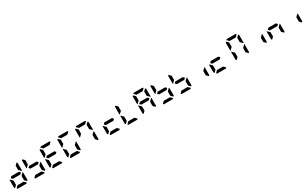

<svg xmlns="http://www.w3.org/2000/svg" viewBox="624 -4324 12208 7649"><g transform="rotate(-30 6728.0 -500.0)"><path d="M130 -75 99 -105V-469H117L130 -456L223 -364V-167ZM581 -562 642 -500 581 -438H235L174 -500L235 -562ZM642 -31 612 0H204L174 -31L266 -124H550ZM686 -925 717 -895V-531H699L686 -544L593 -636V-833ZM686 -456 699 -469H717V-105L686 -75L593 -167V-364Z M946 -544 933 -531H915V-894L946 -925L1039 -833V-636ZM1397 -562 1458 -500 1397 -438H1051L990 -500L1051 -562ZM1458 -31 1428 0H1020L990 -31L1082 -124H1366ZM1502 -456 1515 -469H1533V-105L1502 -75L1409 -167V-364Z M1762 -75 1731 -105V-469H1749L1762 -456L1855 -364V-167ZM1762 -544 1749 -531H1731V-894L1762 -925L1855 -833V-636ZM2213 -562 2274 -500 2213 -438H1867L1806 -500L1867 -562ZM1806 -969 1836 -1000H2244L2274 -969L2182 -876H1898ZM2274 -31 2244 0H1836L1806 -31L1898 -124H2182Z M2578 -75 2547 -105V-469H2565L2578 -456L2671 -364V-167ZM2578 -544 2565 -531H2547V-894L2578 -925L2671 -833V-636ZM2622 -969 2652 -1000H3060L3090 -969L2998 -876H2714ZM3090 -31 3060 0H2652L2622 -31L2714 -124H2998ZM3134 -456 3147 -469H3165V-105L3134 -75L3041 -167V-364Z M3394 -544 3381 -531H3363V-894L3394 -925L3487 -833V-636ZM3438 -969 3468 -1000H3876L3906 -969L3814 -876H3530ZM3950 -925 3981 -895V-531H3963L3950 -544L3857 -636V-833ZM3950 -456 3963 -469H3981V-105L3950 -75L3857 -167V-364Z M4410 -75 4379 -105V-469H4397L4410 -456L4503 -364V-167ZM4861 -562 4922 -500 4861 -438H4515L4454 -500L4515 -562ZM4922 -31 4892 0H4484L4454 -31L4546 -124H4830Z M5226 -75 5195 -105V-469H5213L5226 -456L5319 -364V-167ZM5226 -544 5213 -531H5195V-894L5226 -925L5319 -833V-636ZM5738 -31 5708 0H5300L5270 -31L5362 -124H5646Z M6042 -75 6011 -105V-469H6029L6042 -456L6135 -364V-167ZM6042 -544 6029 -531H6011V-894L6042 -925L6135 -833V-636ZM6493 -562 6554 -500 6493 -438H6147L6086 -500L6147 -562ZM6086 -969 6116 -1000H6524L6554 -969L6462 -876H6178ZM6598 -925 6629 -895V-531H6611L6598 -544L6505 -636V-833ZM6598 -456 6611 -469H6629V-105L6598 -75L6505 -167V-364Z M6858 -544 6845 -531H6827V-894L6858 -925L6951 -833V-636ZM7309 -562 7370 -500 7309 -438H6963L6902 -500L6963 -562ZM7370 -31 7340 0H6932L6902 -31L6994 -124H7278ZM7414 -456 7427 -469H7445V-105L7414 -75L7321 -167V-364Z M7674 -544 7661 -531H7643V-894L7674 -925L7767 -833V-636ZM8125 -562 8186 -500 8125 -438H7779L7718 -500L7779 -562ZM8186 -31 8156 0H7748L7718 -31L7810 -124H8094ZM8230 -456 8243 -469H8261V-105L8230 -75L8137 -167V-364Z M9046 -456 9059 -469H9077V-105L9046 -75L8953 -167V-364Z M9306 -75 9275 -105V-469H9293L9306 -456L9399 -364V-167ZM9757 -562 9818 -500 9757 -438H9411L9350 -500L9411 -562ZM9818 -31 9788 0H9380L9350 -31L9442 -124H9726Z M10322 -75 10291 -105V-469H10309L10322 -456L10415 -364V-167ZM10322 -544 10309 -531H10291V-894L10322 -925L10415 -833V-636ZM10366 -969 10396 -1000H10804L10834 -969L10742 -876H10458ZM10878 -925 10909 -895V-531H10891L10878 -544L10785 -636V-833ZM10878 -456 10891 -469H10909V-105L10878 -75L10785 -167V-364Z M11694 -456 11707 -469H11725V-105L11694 -75L11601 -167V-364Z M11954 -75 11923 -105V-469H11941L11954 -456L12047 -364V-167ZM12405 -562 12466 -500 12405 -438H12059L11998 -500L12059 -562ZM12510 -456 12523 -469H12541V-105L12510 -75L12417 -167V-364Z M13326 -456 13339 -469H13357V-105L13326 -75L13233 -167V-364Z"/></g></svg>

Font: DSEG7 Classic Mini
Style: Bold
Weight: 700
Designer: Keshikan(Twitter:@keshinomi_88pro)
Version: Version 0.46